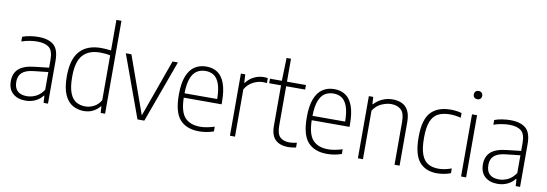

<svg xmlns="http://www.w3.org/2000/svg" viewBox="-59 -1222 4687 1644"><g transform="rotate(10 2284.0 -399.5)"><path d="M196.5 8Q128 8 86.8 -29Q45.5 -66 45.5 -134.5Q45.5 -203.5 88 -242Q130.5 -280.5 221 -290.5L348.5 -305V-372.5Q348.5 -453 313 -480.5Q277.5 -508 211 -508Q182 -508 146.5 -502.5Q111 -497 75 -484.5V-525.5Q104.5 -537 142.5 -542.8Q180.5 -548.5 213.5 -548.5Q300 -548.5 346.2 -510.2Q392.5 -472 392.5 -371.5V0H354.5L350.5 -62H346.5Q320.5 -28 281.5 -10Q242.5 8 196.5 8ZM92.5 -139Q92.5 -31.5 203 -31.5Q240.5 -31.5 279.2 -49.5Q318 -67.5 348.5 -112.5V-267L221.5 -253Q154 -245.5 123.2 -217.2Q92.5 -189 92.5 -139Z M705 9Q651.5 9 607.2 -16Q563 -41 536.8 -99.8Q510.5 -158.5 510.5 -259.5Q510.5 -409.5 574.5 -479Q638.5 -548.5 758.5 -548.5Q780 -548.5 802.8 -546.8Q825.5 -545 845 -542V-808H889V0H850.5L847 -56.5H843Q821.5 -28.5 786 -9.8Q750.5 9 705 9ZM710 -32Q748.5 -32 785.2 -51Q822 -70 845 -110V-499.5Q806 -508.5 757 -508.5Q659 -508.5 607.8 -452Q556.5 -395.5 556.5 -264Q556.5 -172 576.8 -121.5Q597 -71 631.5 -51.5Q666 -32 710 -32Z M1170.5 0 974 -540.5H1022.5L1201 -40.5L1380 -540.5H1427L1230 0Z M1706 9Q1597.5 9 1540 -54.5Q1482.5 -118 1482.5 -270.5Q1482.5 -370.5 1506.8 -431.8Q1531 -493 1574.2 -520.8Q1617.5 -548.5 1674 -548.5Q1731 -548.5 1772 -521Q1813 -493.5 1835.2 -432.2Q1857.5 -371 1857.5 -270V-252.5H1528.5Q1531 -129 1576.8 -80.2Q1622.5 -31.5 1709.5 -31.5Q1761.5 -31.5 1833 -53.5V-12.5Q1798 -0.5 1767 4.2Q1736 9 1706 9ZM1674 -510Q1632 -510 1599.8 -490Q1567.5 -470 1548.8 -422.2Q1530 -374.5 1528.5 -290.5H1812.5Q1811.5 -374 1794 -422Q1776.5 -470 1746 -490Q1715.5 -510 1674 -510Z M1974.5 0V-540.5H2012.5L2016.5 -467.5H2020.5Q2048.5 -505.5 2089.2 -525.2Q2130 -545 2173 -545Q2192.5 -545 2208 -542V-499Q2199 -500 2190.8 -500.5Q2182.5 -501 2171.5 -501Q2130.5 -501 2087.5 -478.5Q2044.5 -456 2018.5 -411.5V0Z M2480.5 9Q2410.5 9 2370.5 -28.2Q2330.5 -65.5 2330.5 -151V-501H2227.5V-540.5H2330.5L2336.5 -740H2375V-540.5H2540V-501H2375V-158.5Q2375 -88 2403 -60Q2431 -32 2486 -32Q2514 -32 2549.5 -40.5V1Q2514.5 9 2480.5 9Z M2818.5 9Q2710 9 2652.5 -54.5Q2595 -118 2595 -270.5Q2595 -370.5 2619.2 -431.8Q2643.5 -493 2686.8 -520.8Q2730 -548.5 2786.5 -548.5Q2843.5 -548.5 2884.5 -521Q2925.5 -493.5 2947.8 -432.2Q2970 -371 2970 -270V-252.5H2641Q2643.5 -129 2689.2 -80.2Q2735 -31.5 2822 -31.5Q2874 -31.5 2945.5 -53.5V-12.5Q2910.5 -0.5 2879.5 4.2Q2848.5 9 2818.5 9ZM2786.5 -510Q2744.5 -510 2712.2 -490Q2680 -470 2661.2 -422.2Q2642.5 -374.5 2641 -290.5H2925Q2924 -374 2906.5 -422Q2889 -470 2858.5 -490Q2828 -510 2786.5 -510Z M3087 0V-540.5H3125L3129 -478H3133Q3164 -511.5 3205.5 -530Q3247 -548.5 3294 -548.5Q3339 -548.5 3374.2 -532.2Q3409.5 -516 3429.5 -478.5Q3449.5 -441 3449.5 -376.5V0H3405.5V-375Q3405.5 -449.5 3373.5 -478.2Q3341.5 -507 3288 -507Q3251.5 -507 3206.5 -488.2Q3161.5 -469.5 3131 -422V0Z M3775 9Q3675.5 9 3621.5 -54.8Q3567.5 -118.5 3567.5 -270Q3567.5 -422 3626.5 -485.2Q3685.5 -548.5 3797.5 -548.5Q3820.5 -548.5 3845.5 -545.5Q3870.5 -542.5 3894 -536V-494.5Q3868.5 -501.5 3844.5 -504.5Q3820.5 -507.5 3801 -507.5Q3738 -507.5 3696.5 -486Q3655 -464.5 3634.5 -413Q3614 -361.5 3614 -272Q3614 -181.5 3633 -129Q3652 -76.5 3689.2 -54.2Q3726.5 -32 3781 -32Q3805 -32 3832.8 -37Q3860.5 -42 3894 -54V-12.5Q3834.5 9 3775 9Z M3984 0V-540.5H4028V0ZM4006 -675.5Q3989.5 -675.5 3979.5 -685Q3969.5 -694.5 3969.5 -711Q3969.5 -727.5 3979.5 -737.5Q3989.5 -747.5 4006 -747.5Q4022.5 -747.5 4032.5 -737.5Q4042.5 -727.5 4042.5 -711Q4042.5 -694.5 4032.5 -685Q4022.5 -675.5 4006 -675.5Z M4301 8Q4232.5 8 4191.2 -29Q4150 -66 4150 -134.5Q4150 -203.5 4192.5 -242Q4235 -280.5 4325.5 -290.5L4453 -305V-372.5Q4453 -453 4417.5 -480.5Q4382 -508 4315.5 -508Q4286.5 -508 4251 -502.5Q4215.5 -497 4179.5 -484.5V-525.5Q4209 -537 4247 -542.8Q4285 -548.5 4318 -548.5Q4404.5 -548.5 4450.8 -510.2Q4497 -472 4497 -371.5V0H4459L4455 -62H4451Q4425 -28 4386 -10Q4347 8 4301 8ZM4197 -139Q4197 -31.5 4307.5 -31.5Q4345 -31.5 4383.8 -49.5Q4422.5 -67.5 4453 -112.5V-267L4326 -253Q4258.5 -245.5 4227.8 -217.2Q4197 -189 4197 -139Z"/></g></svg>

Font: Encode Sans SemiCondensed SemiCondensed ExtraLight
Style: Regular
Weight: 200
Width: 4
Designer: Multiple Designers
Foundry: Impallari Type
Version: Version 3.000; ttfautohint (v1.8.3) -l 8 -r 50 -G 200 -x 14 